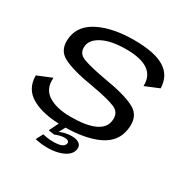

<svg xmlns="http://www.w3.org/2000/svg" viewBox="-167 -745 1026 1045"><g transform="rotate(30 346.0 -223.0)"><path d="M282 5Q158.5 5 86.5 -34.8Q14.5 -74.5 14.5 -160.5L104.5 -197.5Q98.5 -126 150.2 -93Q202 -60 290.5 -60Q388.5 -60 440.8 -84.2Q493 -108.5 498.5 -154.5Q506 -208 459.8 -227.2Q413.5 -246.5 310 -264.5Q176 -286 116.2 -318.2Q56.5 -350.5 68.5 -432Q80.5 -511.5 166.5 -553.2Q252.5 -595 383 -595Q512.5 -595 574.5 -556.5Q636.5 -518 638.5 -439.5L551.5 -403.5Q554 -466.5 509.2 -498.2Q464.5 -530 371 -530Q279 -530 224.8 -502.8Q170.5 -475.5 165.5 -433.5Q159 -384 207.5 -366.5Q256 -349 355 -331.5Q490 -309.5 549.2 -275.8Q608.5 -242 596 -158.5Q584.5 -74 501.5 -34.5Q418.5 5 282 5ZM268.5 149Q247 149 226.5 146.8Q206 144.5 187.5 140L210.5 96.5Q223 100 239.8 102.5Q256.5 105 277 105Q343 105 348.5 75Q352 54.5 319.5 54.5Q306 54.5 290.2 58.8Q274.5 63 262 68.5L225 63L256 0H299.5L275.5 44Q289 37 309.5 32.2Q330 27.5 350.5 27.5Q380 27.5 397.2 39.5Q414.5 51.5 410.5 76Q406.5 100.5 385 116.8Q363.5 133 332.2 141Q301 149 268.5 149Z"/></g></svg>

Font: Anybody ExtraExpanded Regular
Style: Italic
Weight: 400
Width: 8
Italic angle: -10°
Designer: Tyler Finck
Foundry: Etcetera Type Company
Version: Version 1.010; ttfautohint (v1.8.3) -l 8 -r 50 -G 200 -x 14 